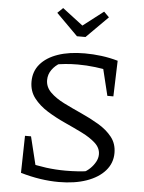

<svg xmlns="http://www.w3.org/2000/svg" viewBox="-59 -928 741 985"><g transform="rotate(5 311.0 -435.5)"><path d="M281 10Q234 10 184.5 2.5Q135 -5 84 -20L115 -76Q161 -64 210.5 -57.5Q260 -51 311 -51Q341 -51 372 -53Q403 -55 434 -60L401 -50Q421 -60 437 -75.5Q453 -91 463.5 -110Q474 -129 474 -149Q474 -182 446.5 -207Q419 -232 376.5 -253Q334 -274 285.5 -296Q237 -318 194.5 -344.5Q152 -371 124.5 -406.5Q97 -442 97 -491Q97 -544 129 -581.5Q161 -619 219 -639Q277 -659 357 -659Q400 -659 443 -653.5Q486 -648 528 -636L507 -578Q462 -588 416.5 -593.5Q371 -599 326 -599Q293 -599 262 -596Q231 -593 201 -587L237 -598Q210 -583 193 -559Q176 -535 176 -506Q176 -470 203.5 -443Q231 -416 274 -394.5Q317 -373 365 -351.5Q413 -330 456 -304.5Q499 -279 526 -245Q553 -211 553 -163Q553 -111 519 -72Q485 -33 424 -11.5Q363 10 281 10ZM166 -19 84 -20 88 -211H119ZM491 -452 446 -637 528 -636 522 -452ZM309 -743 198 -854 226 -881 332 -800 437 -881 464 -854 353 -743Z"/></g></svg>

Font: Piazzolla 24pt
Style: Regular
Weight: 400
Designer: Juan Pablo del Peral
Foundry: Huerta Tipografica
Version: Version 2.005